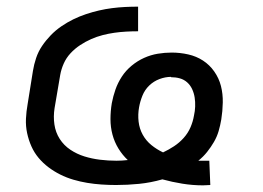

<svg xmlns="http://www.w3.org/2000/svg" viewBox="-20 -548 790 577"><path d="M590 9Q559 9 528 4Q497 -1 468 -9Q433 1 398 4.5Q363 8 329 8Q307 8 285 6.5Q263 5 242 1.5Q221 -2 200.5 -8Q180 -14 161 -23.5Q142 -33 125.5 -45.5Q109 -58 96 -73.5Q83 -89 74.5 -108Q66 -127 61.5 -148Q57 -169 58 -191Q59 -213 63 -235L79 -335Q82 -354 88.5 -373.5Q95 -393 106.5 -410Q118 -427 132.5 -442Q147 -457 164.5 -469Q182 -481 200.5 -490Q219 -499 238.5 -505.5Q258 -512 277.5 -516.5Q297 -521 316.5 -523.5Q336 -526 355.5 -527Q375 -528 395 -528V-454Q377 -454 359 -453Q341 -452 323.5 -449.5Q306 -447 288.5 -442.5Q271 -438 254 -430.5Q237 -423 221 -412.5Q205 -402 192 -388Q179 -374 171.5 -357Q164 -340 161 -323L144 -223Q140 -198 143.5 -174Q147 -150 159.5 -130.5Q172 -111 191.5 -98Q211 -85 233.5 -78Q256 -71 280.5 -68Q305 -65 330 -65Q338 -65 346.5 -65.5Q355 -66 364 -67Q348 -82 336 -101.5Q324 -121 318 -143.5Q312 -166 312 -190Q312 -214 316 -238Q320 -259 327 -279Q334 -299 346 -317.5Q358 -336 375.5 -350.5Q393 -365 413 -374Q433 -383 454 -386.5Q475 -390 496 -390Q521 -390 545.5 -384.5Q570 -379 590 -366Q610 -353 624 -333Q638 -313 644 -289.5Q650 -266 649.5 -240Q649 -214 645 -189Q642 -171 637 -154Q632 -137 623 -121.5Q614 -106 602.5 -91.5Q591 -77 576 -65Q581 -65 585 -65Q589 -65 593 -65Q597 -65 601 -65Q605 -65 609 -65L612 8Q607 8 601.5 8.5Q596 9 590 9ZM470 -90Q487 -98 503 -108.5Q519 -119 532 -133.5Q545 -148 552.5 -165.5Q560 -183 563 -201Q566 -214 566.5 -228Q567 -242 565 -255Q563 -268 557.5 -280Q552 -292 542.5 -300.5Q533 -309 520.5 -312.5Q508 -316 494 -316Q494 -316 494 -316.5Q494 -317 494 -317Q477 -317 459.5 -310.5Q442 -304 428.5 -291Q415 -278 408 -260.5Q401 -243 398 -226Q394 -204 396.5 -182.5Q399 -161 409 -143Q419 -125 435 -112Q451 -99 470 -90Z"/></svg>

Font: Zed Sans Extended
Style: Italic
Weight: 400
Width: 7
Italic angle: -9°
Designer: Belleve Invis
Foundry: Belleve Invis
Version: Version 1.0.0; ttfautohint (v1.8.4)